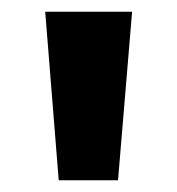

<svg xmlns="http://www.w3.org/2000/svg" viewBox="-20 -797 302 327"><path d="M80 -490 57 -777H205L181 -490Z"/></svg>

Font: Bitter ExtraBold
Style: Regular
Weight: 800
Designer: Sol Matas, and Bitter project Authors
Foundry: Sol Matas
Version: Version 2.001